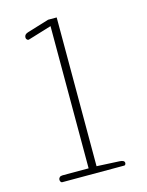

<svg xmlns="http://www.w3.org/2000/svg" viewBox="-106 -752 629 819"><g transform="rotate(-15 208.5 -342.5)"><path d="M57 -13Q57 -19 61.5 -23.5Q66 -28 75 -28H190V-656L85 -624Q81 -624 77.5 -627.5Q74 -631 74 -637Q74 -651 92 -656L187 -685H225V-28L325 -23Q347 -22 347 -10Q347 -6 345 -3Q343 0 340 0H66Q62 0 59.5 -4Q57 -8 57 -13Z"/></g></svg>

Font: Maitree ExtraLight
Style: Regular
Weight: 250
Designer: CadsonDemak Team
Foundry: CadsonDemak
Version: Version 1.002